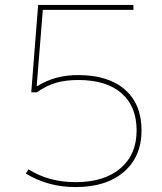

<svg xmlns="http://www.w3.org/2000/svg" viewBox="-20 -750 660 780"><path d="M287 10Q230 10 179.5 -4Q129 -18 85 -45L96 -62Q137 -36 185 -23Q233 -10 287 -10Q403 -10 469 -66Q535 -122 535 -220Q535 -318 473.5 -371.5Q412 -425 298 -425Q246 -425 207 -413.5Q168 -402 130 -375H107L135 -730H522V-710H154L129 -400H131Q169 -423 209 -434Q249 -445 298 -445Q420 -445 487.5 -386Q555 -327 555 -220Q555 -114 483.5 -52Q412 10 287 10Z"/></svg>

Font: M PLUS 1 Thin Thin
Style: Regular
Weight: 250
Version: Version 1.001